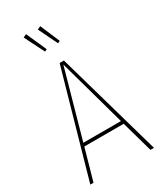

<svg xmlns="http://www.w3.org/2000/svg" viewBox="-225 -1000 920 1084"><g transform="rotate(-30 235.0 -458.5)"><path d="M196.8 -785.2 182.1 -777.8 117.2 -907.2 138.2 -917ZM284.2 -789.1 269 -782.2 209 -905.8 230 -916ZM419.9 0 362.8 -203.1H106L48.8 0H27.8L221.2 -681.2H249L442.9 0ZM111.8 -224.1H356.9L234.9 -663.1Z"/></g></svg>

Font: Fira Sans Compressed Thin
Style: Regular
Weight: 100
Width: 1
Designer: Carrois Corporate & Edenspiekermann AG
Foundry: Carrois Corporate GbR & Edenspiekermann AG
Version: Version 4.203;PS 004.203;hotconv 1.0.88;makeotf.lib2.5.64775